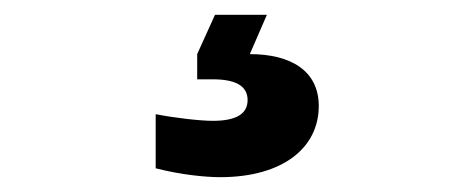

<svg xmlns="http://www.w3.org/2000/svg" viewBox="-20 -31 640 259"><path d="M277 208C362 208 410 168 410 112C410 65 373 42 317 42L340 -11H270L246 42V76H267C298 76 314 85 314 104C314 123 298 132 267 132C250 132 215 128 190 123V196C225 205 258 208 277 208Z"/></svg>

Font: Celebes ExtraBold
Style: Regular
Weight: 800
Designer: Anugrah Pasau
Foundry: Lafontype
Version: Version 1.000